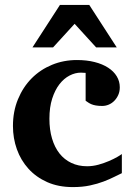

<svg xmlns="http://www.w3.org/2000/svg" viewBox="-20 -742 542 774"><path d="M471.2 -43.9Q458.5 -38.1 440.2 -28.8Q421.9 -19.5 397.7 -10.3Q373.5 -1 342.8 5.6Q312 12.2 273.9 12.2Q215.3 12.2 170.4 -7.8Q125.5 -27.8 94.7 -61.8Q64 -95.7 48.1 -140.1Q32.2 -184.6 32.2 -233.9Q32.2 -293 52.5 -342Q72.8 -391.1 107.7 -426.3Q142.6 -461.4 189.5 -480.7Q236.3 -500 290 -500Q329.6 -500 361.3 -491.9Q393.1 -483.9 415.8 -469.2Q438.5 -454.6 450.7 -434.3Q462.9 -414.1 462.9 -390.1Q462.9 -373 456.8 -359.4Q450.7 -345.7 440.9 -335.7Q431.2 -325.7 418.5 -320.3Q405.8 -314.9 392.1 -314.9Q376.5 -314.9 366 -316.9Q355.5 -318.8 348.1 -322Q340.8 -325.2 335.4 -328.9Q330.1 -332.5 325.2 -335.9V-448.2Q318.8 -448.2 315.2 -448.7Q311.5 -449.2 306.2 -449.2Q283.2 -449.2 260.5 -437.5Q237.8 -425.8 219.7 -402.6Q201.7 -379.4 190.4 -344.5Q179.2 -309.6 179.2 -263.2Q179.2 -219.2 189.7 -183.8Q200.2 -148.4 219.7 -123.5Q239.3 -98.6 267.6 -85.2Q295.9 -71.8 331.1 -71.8Q354 -71.8 377 -78.1Q399.9 -84.5 419.2 -92.8Q438.5 -101.1 452.4 -109.1Q466.3 -117.2 471.2 -121.1ZM367.7 -550.8 280.8 -646 193.8 -550.8H110.8L221.7 -722.2H339.8L450.7 -550.8Z"/></svg>

Font: Charis SIL Am
Style: Bold
Weight: 700
Foundry: SIL International
Version: Version 5.000